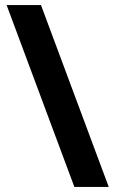

<svg xmlns="http://www.w3.org/2000/svg" viewBox="-20 -734 453 754"><path d="M141 -714 407 0H272L6 -714Z"/></svg>

Font: Noto Naskh Arabic
Style: Regular
Weight: 400
Designer: Monotype Design Team, David Williams, Mohamad Dakak and Nizar Qandah
Foundry: Monotype Imaging Inc.
Version: Version 2.013